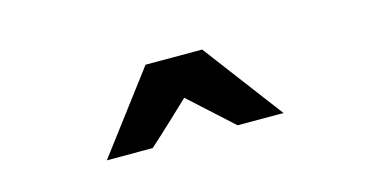

<svg xmlns="http://www.w3.org/2000/svg" viewBox="-34 -731 740 380"><g transform="rotate(-15 336.0 -540.5)"><path d="M150 -459 273 -622H389L512 -459H418L330 -539Q327 -536 294 -505Q261 -474 244 -459Z"/></g></svg>

Font: Coval
Style: Black
Weight: 1000
Foundry: Context Ltd
Version: Version 001.000